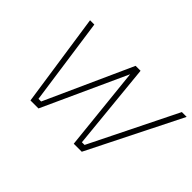

<svg xmlns="http://www.w3.org/2000/svg" viewBox="-91 -770 1016 1016"><g transform="rotate(45 417.0 -261.5)"><path d="M572 0H512L463 -471L248 0H188L111 -523H143L212 -36H232L452 -523H489L537 -36H557L798 -523H834Z"/></g></svg>

Font: Tomorrow ExtraLight
Style: Italic
Weight: 275
Italic angle: -10°
Designer: Tony de Marco, Monica Rizzolli
Foundry: Just in Type
Version: Version 2.002